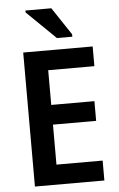

<svg xmlns="http://www.w3.org/2000/svg" viewBox="-61 -977 630 1019"><g transform="rotate(-5 253.5 -467.5)"><path d="M83 0V-714H453V-609H207V-424H437V-319H207V-106H453V0ZM268 -775 114 -925V-935H252L350 -788V-775Z"/></g></svg>

Font: Noto Sans SemiCondensed SemiBold
Style: Regular
Weight: 600
Width: 4
Designer: Monotype Design Team
Foundry: Monotype Imaging Inc.
Version: Version 2.013; ttfautohint (v1.8.4.7-5d5b)